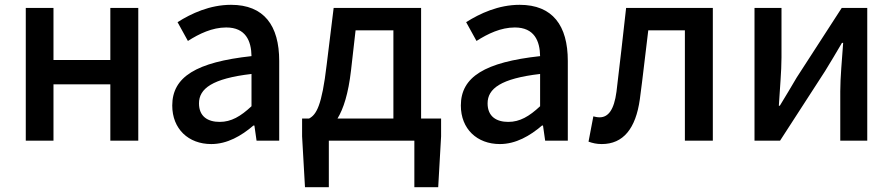

<svg xmlns="http://www.w3.org/2000/svg" viewBox="-20 -584 3707 797"><path d="M87 0H202V-234H438V0H554V-551H438V-335H202V-551H87Z M857 14C923 14 982 -20 1032 -63H1036L1045 0H1139V-331C1139 -478 1076 -564 939 -564C851 -564 774 -528 717 -492L760 -414C807 -444 861 -470 919 -470C1000 -470 1023 -414 1024 -351C795 -326 695 -265 695 -146C695 -49 762 14 857 14ZM892 -78C843 -78 806 -100 806 -155C806 -216 861 -258 1024 -277V-143C979 -101 940 -78 892 -78Z M1345 0H1700V193H1799L1811 -18V-92H1728V-551H1365L1336 -315C1316 -144 1293 -108 1263 -92H1234V-18L1246 193H1345ZM1381 -92C1406 -133 1426 -196 1437 -291L1456 -458H1613V-92Z M2055 14C2121 14 2180 -20 2230 -63H2234L2243 0H2337V-331C2337 -478 2274 -564 2137 -564C2049 -564 1972 -528 1915 -492L1958 -414C2005 -444 2059 -470 2117 -470C2198 -470 2221 -414 2222 -351C1993 -326 1893 -265 1893 -146C1893 -49 1960 14 2055 14ZM2090 -78C2041 -78 2004 -100 2004 -155C2004 -216 2059 -258 2222 -277V-143C2177 -101 2138 -78 2090 -78Z M2478 14C2567 14 2619 -50 2636 -172C2649 -268 2659 -363 2671 -458H2823V0H2939V-551H2579C2566 -435 2553 -318 2539 -203C2529 -128 2505 -97 2469 -97C2459 -97 2451 -99 2443 -101L2423 4C2440 10 2456 14 2478 14Z M3112 0H3218L3405 -289C3425 -321 3455 -372 3475 -406H3480C3475 -335 3468 -262 3468 -205V0H3580V-551H3474L3287 -262C3268 -229 3237 -178 3217 -145H3213C3217 -215 3224 -288 3224 -345V-551H3112Z"/></svg>

Font: Noto Sans CJK TC Medium
Style: Regular
Weight: 500
Designer: Ryoko NISHIZUKA 西塚涼子 (kana, bopomofo & ideographs); Paul D. Hunt (Latin, Greek & Cyrillic); Sandoll Communications 산돌커뮤니
Foundry: Adobe
Version: Version 2.004;hotconv 1.0.118;makeotfexe 2.5.65603